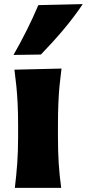

<svg xmlns="http://www.w3.org/2000/svg" viewBox="-20 -902 417 922"><path d="M51.3 0Q58.6 -60.1 62.7 -116.9Q66.9 -173.8 66.9 -244.6V-300.8Q66.9 -358.9 64.7 -403.8Q62.5 -448.7 58.6 -488Q54.7 -527.3 49.3 -567.4L275.4 -572.8Q270 -532.2 266.1 -492.2Q262.2 -452.1 260.3 -406Q258.3 -359.9 258.3 -300.8V-244.6Q258.3 -173.8 262 -116.9Q265.6 -60.1 273.9 0ZM44.9 -638.2Q79.1 -698.2 108.9 -757.8Q138.7 -817.4 164.1 -877.4L377.4 -882.3Q335.4 -819.8 284.2 -759Q232.9 -698.2 176.3 -640.1Z"/></svg>

Font: Pinar-DS4-FD ExtraBold
Style: Regular
Weight: 800
Designer: Amin Abedi
Version: Version 3.000